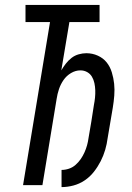

<svg xmlns="http://www.w3.org/2000/svg" viewBox="-20 -755 540 783"><path d="M231 8V-62Q246 -62 261 -67Q276 -72 288 -82.5Q300 -93 309 -106Q318 -119 324.5 -133.5Q331 -148 335 -162.5Q339 -177 341 -192Q347 -226 352.5 -259.5Q358 -293 363 -327Q366 -342 367.5 -357Q369 -372 368.5 -387Q368 -402 365 -416Q362 -430 355 -442Q348 -454 335.5 -461Q323 -468 308 -468Q288 -468 269.5 -457Q251 -446 239 -428.5Q227 -411 220.5 -391.5Q214 -372 211 -352L153 0H74L184 -665H84V-735H386V-665H263L230 -468Q238 -482 248.5 -495.5Q259 -509 272 -519Q285 -529 301 -533.5Q317 -538 332 -538Q357 -538 379 -528Q401 -518 415 -500.5Q429 -483 436 -460Q443 -437 445.5 -413.5Q448 -390 446 -365Q444 -340 440 -316L419 -192Q416 -168 409 -144Q402 -120 390.5 -97.5Q379 -75 363 -54.5Q347 -34 325.5 -19.5Q304 -5 279.5 1.5Q255 8 231 8Z"/></svg>

Font: Iosevka Curly Oblique
Style: Regular
Weight: 400
Italic angle: -9°
Monospace: yes
Designer: Belleve Invis
Foundry: Belleve Invis
Version: Version 11.1.0; ttfautohint (v1.8.3)